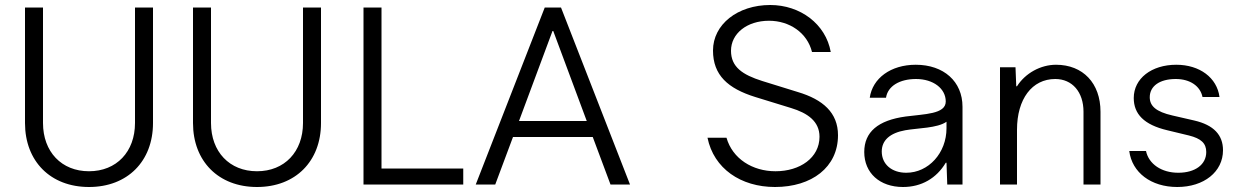

<svg xmlns="http://www.w3.org/2000/svg" viewBox="-20 -738 4957 768"><path d="M336 10C490 10 592 -93 592 -246V-708H520V-246C520 -131 446 -53 336 -53C226 -53 152 -131 152 -246V-708H80V-246C80 -93 182 10 336 10Z M1008 10C1162 10 1264 -93 1264 -246V-708H1192V-246C1192 -131 1118 -53 1008 -53C898 -53 824 -131 824 -246V-708H752V-246C752 -93 854 10 1008 10Z M1506 -708H1434V0H1833V-64H1506Z M2500 0 2224 -708H2159L1883 0H1961L2032 -190H2351L2422 0ZM2190 -614H2193L2327 -254H2056Z M3080 10C3227 10 3332 -69 3332 -197C3332 -287 3272 -340 3171 -370L3029 -414C2950 -439 2904 -470 2904 -535C2904 -604 2968 -655 3056 -655C3138 -655 3209 -607 3228 -530H3303C3283 -642 3181 -718 3061 -718C2930 -718 2832 -640 2832 -536C2832 -437 2892 -384 3001 -350L3144 -306C3210 -286 3258 -253 3258 -191C3258 -107 3180 -53 3082 -53C2990 -53 2910 -103 2886 -187H2810C2835 -64 2943 10 3080 10Z M3643 -479C3543 -479 3470 -425 3459 -347H3524C3531 -394 3579 -422 3644 -422C3713 -422 3763 -384 3763 -332C3763 -281 3677 -282 3603 -272C3492 -257 3437 -210 3437 -130C3437 -46 3499 10 3592 10C3666 10 3726 -25 3763 -87H3766L3769 0H3830V-311C3830 -412 3755 -479 3643 -479ZM3605 -47C3547 -47 3507 -81 3507 -132C3507 -177 3540 -206 3601 -217C3651 -226 3729 -225 3766 -251V-225C3766 -126 3694 -47 3605 -47Z M4204 -479C4142 -479 4081 -445 4048 -393H4045L4042 -469H3980V0H4048V-219C4048 -342 4108 -422 4201 -422C4269 -422 4314 -370 4314 -291V0H4382V-291C4382 -405 4312 -479 4204 -479Z M4689 10C4796 10 4872 -51 4872 -137C4872 -198 4835 -238 4757 -256L4670 -276C4604 -291 4579 -314 4579 -349C4579 -394 4619 -422 4683 -422C4740 -422 4781 -394 4790 -350H4858C4848 -427 4779 -479 4685 -479C4586 -479 4515 -424 4515 -346C4515 -282 4556 -239 4649 -217L4736 -196C4784 -184 4805 -165 4805 -130C4805 -80 4761 -47 4693 -47C4626 -47 4575 -82 4564 -134H4497C4508 -48 4584 10 4689 10Z"/></svg>

Font: UULA Sans
Style: Regular
Weight: 400
Designer: Mohamed Gaber, Laura Garcia Mut
Foundry: Kief Type Foundry
Version: Version 3.006;hotconv 1.0.109;makeotfexe 2.5.65596